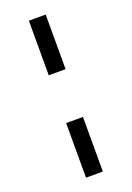

<svg xmlns="http://www.w3.org/2000/svg" viewBox="-135 -747 545 793"><g transform="rotate(-20 137.0 -350.0)"><path d="M174 -695V-455H100V-695ZM174 -5H100V-245H174Z"/></g></svg>

Font: Venryn Sans
Style: Regular
Weight: 400
Designer: Owen Earl, indestructible type* (font) & Cristiano Sobral (main changes)
Version: Version 3.600; ttfautohint (v1.8.3)